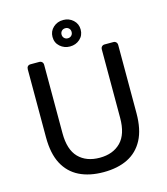

<svg xmlns="http://www.w3.org/2000/svg" viewBox="-130 -998 961 1107"><g transform="rotate(-15 350.5 -444.0)"><path d="M351 10Q267 10 206.5 -20Q146 -50 113.5 -111.5Q81 -173 81 -270V-676Q81 -687 87 -693.5Q93 -700 104 -700H155Q166 -700 172.5 -693.5Q179 -687 179 -676V-268Q179 -170 225 -123Q271 -76 351 -76Q430 -76 476.5 -123Q523 -170 523 -268V-676Q523 -687 529.5 -693.5Q536 -700 546 -700H598Q608 -700 614.5 -693.5Q621 -687 621 -676V-270Q621 -173 588.5 -111.5Q556 -50 496 -20Q436 10 351 10ZM351 -740Q317 -740 292 -762Q267 -784 267 -819Q267 -853 291.5 -875.5Q316 -898 351 -898Q386 -898 410.5 -875.5Q435 -853 435 -819Q435 -784 410.5 -762Q386 -740 351 -740ZM351 -789Q364 -789 372.5 -797.5Q381 -806 381 -819Q381 -832 372.5 -840.5Q364 -849 351 -849Q338 -849 329.5 -840.5Q321 -832 321 -819Q321 -806 329.5 -797.5Q338 -789 351 -789Z"/></g></svg>

Font: RubikRegular
Style: Regular
Weight: 400
Designer: Hubert and Fischer
Foundry: Hubert and Fischer
Version: Version 2.300;gftools[0.9.30]